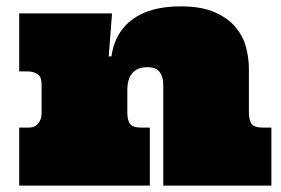

<svg xmlns="http://www.w3.org/2000/svg" viewBox="-20 -580 878 600"><path d="M490.2 -312Q490.2 -331.1 485.6 -342.5Q481 -354 473.9 -360.1Q466.8 -366.2 458 -368.2Q449.2 -370.1 440.9 -370.1Q409.2 -370.1 393.6 -351.6Q377.9 -333 377.9 -298.8V-229Q377.9 -203.1 387 -192.1Q396 -181.2 421.9 -181.2H448.2V0H40V-181.2H68.8Q88.9 -181.2 99.4 -194.1Q109.9 -207 109.9 -225.1V-317.9Q109.9 -340.8 96.4 -348.9Q83 -356.9 65.9 -356.9H40V-538.1H330.1L319.8 -403.8H328.1Q338.9 -479 394 -519.5Q449.2 -560.1 543.9 -560.1Q610.8 -560.1 652.8 -541Q694.8 -522 718 -492.9Q741.2 -463.9 749.5 -429.9Q757.8 -396 757.8 -366.2V-229Q757.8 -203.1 766.8 -192.1Q775.9 -181.2 801.8 -181.2H828.1V0H490.2Z"/></svg>

Font: Ultra
Style: Regular
Weight: 400
Designer: Astigmatic (AOETI)
Foundry: Astigmatic (AOETI)
Version: Version 1.000